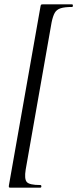

<svg xmlns="http://www.w3.org/2000/svg" viewBox="-20 -745 355 882"><path d="M27 117Q22 117 21 115Q20 113 21 106L166 -715Q167 -722 169 -723.5Q171 -725 176 -725Q211 -725 250 -725Q289 -725 311 -725Q315 -725 315 -719Q315 -713 311 -713Q277 -713 258.5 -707Q240 -701 231.5 -686Q223 -671 217 -642L98 34Q91 77 103 91Q115 105 165 105Q170 105 170 111Q170 117 165 117Q143 117 103 117Q63 117 27 117Z"/></svg>

Font: Cormorant Light Medium
Style: Italic
Weight: 500
Italic angle: -10°
Version: Version 4.000